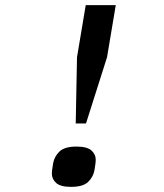

<svg xmlns="http://www.w3.org/2000/svg" viewBox="-20 -718 640 748"><path d="M275 -237 280 -495 314 -698H431L397 -495L315 -237ZM257 10Q216 10 199 -5Q182 -20 182 -42Q182 -47 183 -55.5Q184 -64 187 -82Q192 -109 212 -128Q232 -147 278 -147Q319 -147 336 -132Q353 -117 353 -95Q353 -90 352 -81.5Q351 -73 348 -55Q343 -28 323 -9Q303 10 257 10Z"/></svg>

Font: IBM Plex Mono Medium
Style: Italic
Weight: 500
Italic angle: -9°
Monospace: yes
Designer: Mike Abbink, Paul van der Laan, Pieter van Rosmalen
Foundry: Bold Monday
Version: Version 2.3